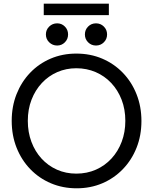

<svg xmlns="http://www.w3.org/2000/svg" viewBox="-20 -1020 836 1048"><path d="M398.4 7.8Q322.8 7.8 258.1 -19.5Q193.4 -46.9 145.3 -96.7Q97.2 -146.5 70.6 -213.6Q43.9 -280.8 43.9 -360.4Q43.9 -439 70.3 -505.9Q96.7 -572.8 144.3 -622.6Q191.9 -672.4 256.3 -700Q320.8 -727.5 396.5 -727.5Q473.1 -727.5 537.8 -700Q602.5 -672.4 650.6 -622.6Q698.7 -572.8 725.3 -505.6Q752 -438.5 752 -359.4Q752 -280.3 725.3 -213.4Q698.7 -146.5 650.6 -96.7Q602.5 -46.9 538.3 -19.5Q474.1 7.8 398.4 7.8ZM396.5 -72.3Q454.6 -72.3 503.7 -94Q552.7 -115.7 588.6 -154.8Q624.5 -193.8 644.3 -246.3Q664.1 -298.8 664.1 -360.4Q664.1 -423.3 643.8 -475.8Q623.5 -528.3 587.2 -566.9Q550.8 -605.5 502 -626.5Q453.1 -647.5 396.5 -647.5Q340.8 -647.5 292.7 -626.5Q244.6 -605.5 208.5 -566.9Q172.4 -528.3 152.1 -475.8Q131.8 -423.3 131.8 -360.4Q131.8 -298.3 151.6 -245.6Q171.4 -192.9 207 -154.1Q242.7 -115.2 291 -93.8Q339.4 -72.3 396.5 -72.3ZM503.9 -771.5Q478.5 -771.5 460.9 -789.1Q443.4 -806.6 443.4 -832Q443.4 -857.4 460.9 -875Q478.5 -892.6 503.9 -892.6Q529.3 -892.6 546.9 -875Q564.5 -857.4 564.5 -832Q564.5 -806.6 546.9 -789.1Q529.3 -771.5 503.9 -771.5ZM292 -771.5Q266.6 -771.5 248.5 -789.1Q230.5 -806.6 230.5 -832Q230.5 -857.4 248.5 -875Q266.6 -892.6 292 -892.6Q316.9 -892.6 334.2 -875Q351.6 -857.4 351.6 -832Q351.6 -806.6 334.2 -789.1Q316.9 -771.5 292 -771.5ZM218.8 -937.5V-1000H574.2V-937.5Z"/></svg>

Font: Reddit Sans
Style: Regular
Weight: 400
Designer: Stephen Hutchings
Foundry: Reddit
Version: Version 1.014